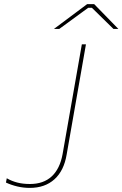

<svg xmlns="http://www.w3.org/2000/svg" viewBox="-20 -916 597 936"><path d="M9 -26 13 -47Q37 -33 64.5 -26Q92 -19 126 -19Q192 -19 232 -56Q272 -93 285 -164L379 -700H399L305 -163Q292 -84 245.5 -42Q199 0 125 0Q94 0 64.5 -7Q35 -14 9 -26ZM405 -896H439L557 -775H533L428 -878H410L269 -775H243Z"/></svg>

Font: Fixel Italic Variable 20240409 Display Thin
Style: Italic
Weight: 100
Italic angle: -10°
Designer: AlfaBravo + MacPaw
Foundry: Kyrylo Tkachov, Marchela Mozhyna, Serhii Makarenko, Maria Weinstein, Zakhar Kryvoshyya
Version: Version 1.211;Glyphs 3.2 (3225)